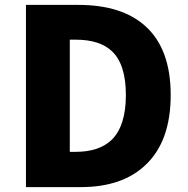

<svg xmlns="http://www.w3.org/2000/svg" viewBox="-20 -764 769 784"><path d="M86 0V-372V-744H300Q478 -744 574 -657Q677 -564 677 -376Q677 -188 575 -91Q480 0 310 0ZM265 -144H289Q386 -144 437 -194Q494 -251 494 -376Q494 -501 437 -555Q387 -602 289 -602H265V-373Z"/></svg>

Font: GenSekiGothic TW H
Style: Regular
Weight: 900
Version: Version 1.501;PS 1;hotconv 16.6.51;makeotf.lib2.5.65220